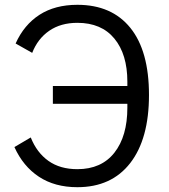

<svg xmlns="http://www.w3.org/2000/svg" viewBox="-20 -766 703 799"><path d="M200 -408H510V-426Q510 -540 456 -605.5Q402 -671 302 -671Q233 -671 185 -638Q137 -605 114 -546L45 -585Q80 -663 144.5 -704.5Q209 -746 302 -746Q445 -746 522.5 -650Q600 -554 600 -371Q600 -188 522 -87.5Q444 13 302 13Q208 13 142 -30.5Q76 -74 40 -154L108 -194Q133 -131 181.5 -96.5Q230 -62 302 -62Q402 -62 456 -130.5Q510 -199 510 -318V-334H200Z"/></svg>

Font: IBM Plex Sans SC
Style: Regular
Weight: 400
Designer: Mike Abbink; Paul van der Laan; Pieter van Rosmalen; Eunyou Noh; Wujin Sim; Chorong Kim; Dohee Lee; Yejin We; Jinhee Kim
Foundry: Sandoll Inc.
Version: Version 1.000